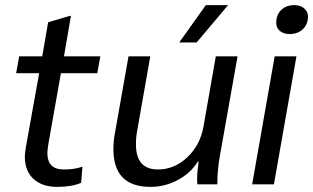

<svg xmlns="http://www.w3.org/2000/svg" viewBox="-20 -720 1223 750"><path d="M77 -108Q77 -119 81 -145L133 -434H43L55 -500H145L168 -633L253 -658H257L230 -500H372L360 -434H218L169 -158Q165 -132 165 -123Q165 -91 180.5 -74.5Q196 -58 230 -58Q272 -58 302 -69L297 -6Q261 10 203 10Q145 10 111 -21Q77 -52 77 -108Z M423 -137Q423 -171 430 -206L482 -500H567L516 -210Q511 -185 511 -156Q511 -58 597 -58Q661 -58 711.5 -105.5Q762 -153 775 -226L823 -500H908L838 -106Q829 -55 829 0H751Q750 -8 750 -23Q750 -46 756 -89H753Q724 -43 674 -16.5Q624 10 568 10Q423 10 423 -137ZM784 -700H871L748 -554H680Z M1059 -631Q1059 -662 1078.5 -681Q1098 -700 1130 -700Q1153 -700 1168 -687.5Q1183 -675 1183 -655Q1183 -625 1163 -606Q1143 -587 1111 -587Q1088 -587 1073.5 -599Q1059 -611 1059 -631ZM1053 -500H1138L1050 0H965Z"/></svg>

Font: Sarabun
Style: Italic
Weight: 400
Italic angle: -10°
Designer: Suppakit Chalermlarp | Katatrad Co.,Ltd.
Foundry: Cadson Demak Co.,Ltd.
Version: Version 1.000; ttfautohint (v1.6)